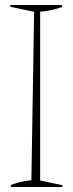

<svg xmlns="http://www.w3.org/2000/svg" viewBox="-20 -745 290 765"><path d="M23 0V-8Q39 -14 58 -19Q77 -24 105 -27L116 -698L21 -718V-725H227V-717Q211 -711 190 -706Q169 -701 140 -698V-26L229 -7V0Z"/></svg>

Font: Piazzolla Thin
Style: Regular
Weight: 100
Designer: Juan Pablo del Peral
Foundry: Huerta Tipografica
Version: Version 1.330